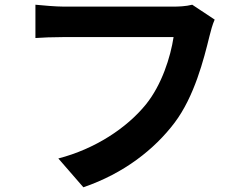

<svg xmlns="http://www.w3.org/2000/svg" viewBox="-20 -749 1040 813"><path d="M794 -729C767 -722 735 -721 715 -721H250C217 -721 160 -726 130 -729V-588C156 -590 204 -592 249 -592H715C702 -507 665 -390 598 -307C517 -207 382 -118 227 -78L333 44C506 -15 635 -118 719 -229C803 -340 843 -498 867 -596C872 -617 880 -646 889 -666Z"/></svg>

Font: Noto Sans T Chinese Bold
Style: Bold
Weight: 700
Designer: Ryoko NISHIZUKA (kana & ideographs); Paul D. Hunt (Latin, Greek & Cyrillic); Wenlong ZHANG (bopomofo); Sandoll Communica
Foundry: Adobe Systems Incorporated
Version: Version 1.000;PS 1;hotconv 1.0.78;makeotf.lib2.5.61930